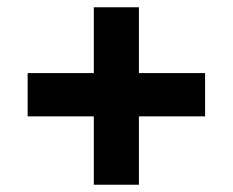

<svg xmlns="http://www.w3.org/2000/svg" viewBox="-20 -548 640 528"><path d="M238 -40V-228H56V-347H238V-528H362V-347H544V-228H362V-40Z"/></svg>

Font: Nunito Sans 10pt Black
Style: Regular
Weight: 900
Designer: Vernon Adams
Foundry: Vernon Adams
Version: Version 3.101;gftools[0.9.27]